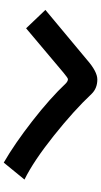

<svg xmlns="http://www.w3.org/2000/svg" viewBox="226 -864 547 1040"><g transform="rotate(90 500.0 -344.5)"><path d="M34.2 -316.4 303.7 -541Q368.2 -597.7 411.1 -597.7Q459 -597.7 489.3 -566.4Q578.1 -471.7 715.8 -361.8Q853.5 -252 953.1 -203.1L861.3 -90.8Q759.8 -149.4 636.2 -245.6Q512.7 -341.8 431.6 -427.7Q419.9 -438.5 409.2 -438.5Q403.3 -438.5 375 -415L133.8 -211.9Z"/></g></svg>

Font: Gothic A1 Black
Style: Regular
Weight: 900
Version: Version 2.50